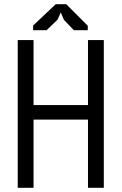

<svg xmlns="http://www.w3.org/2000/svg" viewBox="-20 -890 576 910"><path d="M397 -323H139V0H64V-700H139V-392H397V-700H472V0H397ZM244 -870H294L396 -768V-747H330L283 -796L268 -831L253 -797L201 -747H137V-769Z"/></svg>

Font: PT Sans Narrow
Style: Regular
Weight: 400
Width: 3
Designer: A.Korolkova, O.Umpeleva, V.Yefimov
Foundry: ParaType Ltd
Version: Version 2.003W OFL